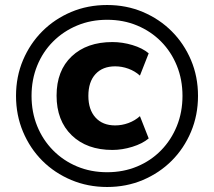

<svg xmlns="http://www.w3.org/2000/svg" viewBox="-20 -736 855 767"><path d="M408 11Q331 11 264.5 -17Q198 -45 149 -94Q100 -143 72 -209.5Q44 -276 44 -353Q44 -430 72 -496Q100 -562 149 -611Q198 -660 264 -688Q330 -716 408 -716Q485 -716 551 -688Q617 -660 666 -611Q715 -562 743 -496Q771 -430 771 -353Q771 -276 743 -209.5Q715 -143 666 -94Q617 -45 551 -17Q485 11 408 11ZM429 -137Q327 -137 266.5 -195.5Q206 -254 206 -354Q206 -454 266.5 -511Q327 -568 429 -568Q469 -568 509 -556Q549 -544 574 -523L539 -434Q519 -452 493 -461.5Q467 -471 440 -471Q390 -471 361.5 -440Q333 -409 333 -353Q333 -298 361.5 -266.5Q390 -235 440 -235Q467 -235 493 -244.5Q519 -254 539 -272L574 -183Q549 -162 508.5 -149.5Q468 -137 429 -137ZM408 -48Q473 -48 528 -71Q583 -94 623.5 -135.5Q664 -177 686.5 -232.5Q709 -288 709 -353Q709 -418 686.5 -473.5Q664 -529 623.5 -570Q583 -611 528 -634Q473 -657 408 -657Q343 -657 288 -634Q233 -611 192 -570Q151 -529 128.5 -473.5Q106 -418 106 -353Q106 -288 128.5 -232.5Q151 -177 192 -135.5Q233 -94 288 -71Q343 -48 408 -48Z"/></svg>

Font: Mulish ExtraLight ExtraBold
Style: Regular
Weight: 800
Version: Version 3.603